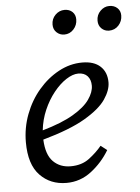

<svg xmlns="http://www.w3.org/2000/svg" viewBox="-53 -774 606 829"><g transform="rotate(-5 250.0 -359.5)"><path d="M293 -453Q269 -453 240.5 -434.5Q212 -416 186 -383.5Q160 -351 142 -309.5Q124 -268 119 -222Q203 -246 253 -275.5Q303 -305 325 -336.5Q347 -368 347 -396Q347 -422 333 -437.5Q319 -453 293 -453ZM202 13Q132 13 87 -34Q42 -81 42 -177Q42 -240 64 -298Q86 -356 124.5 -401Q163 -446 212 -472.5Q261 -499 314 -499Q365 -499 392.5 -473.5Q420 -448 420 -404Q420 -370 393.5 -331Q367 -292 301.5 -253.5Q236 -215 118 -182Q121 -116 150.5 -86.5Q180 -57 226 -57Q274 -57 306.5 -81.5Q339 -106 362 -134L389 -113Q358 -61 310 -24Q262 13 202 13ZM248 -626Q229 -626 215 -639Q201 -652 201 -673Q201 -698 218 -715Q235 -732 258 -732Q279 -732 292 -719.5Q305 -707 305 -687Q305 -662 288.5 -644Q272 -626 248 -626ZM442 -626Q423 -626 409.5 -639Q396 -652 396 -673Q396 -698 413 -715Q430 -732 452 -732Q473 -732 486.5 -719.5Q500 -707 500 -687Q500 -662 483.5 -644Q467 -626 442 -626Z"/></g></svg>

Font: Source Serif 4 SmText
Style: Italic
Weight: 400
Italic angle: -12°
Designer: Frank Grießhammer
Foundry: Adobe
Version: Version 4.005;hotconv 1.1.0;makeotfexe 2.6.0